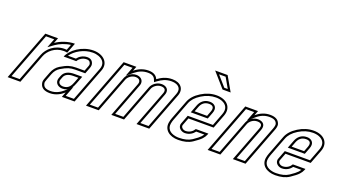

<svg xmlns="http://www.w3.org/2000/svg" viewBox="-55 -1190 3040 1701"><g transform="rotate(20 1464.5 -339.0)"><path d="M464.6 -384 502.1 -482C435.3 -482 367.5 -455.4 325.3 -425L344.8 -476H224.8L42.9 0H162.9L269.5 -279C290 -332.7 348.2 -388 432.4 -388C443.9 -388 455.3 -386.3 464.6 -384ZM451.9 -406.7C445.6 -407.5 439.1 -408 432.4 -408C338.8 -408 274 -346.7 250.8 -286.1L149.1 -20H72L238.6 -456H315.8L282.8 -369.8L337 -408.8C369.5 -432.1 421.7 -454.1 472.4 -460.2Z M572.4 -48 554.1 0H674.1L804.4 -341C835.4 -422.2 770.7 -482 678.3 -482C570.9 -482 473.1 -409.5 446.9 -341H565.6C578.7 -364.3 608.5 -388 647.3 -388C663.2 -388 673.9 -383.3 679.5 -374C690.9 -355 686.9 -347.5 679.4 -328L663.7 -287H583.7C558.7 -287 536.1 -283.8 515.7 -277.5C495.4 -271.2 470.9 -259.3 442.2 -242C413.5 -224.7 392.4 -198.3 378.9 -163L358.2 -109C351.1 -90.3 342.2 -70.7 349.4 -50C358.5 -12.7 389.3 6 441.8 6C498.5 6 542 -21.2 572.4 -48ZM588.9 -209H633.9L616.4 -163C603.5 -129.4 586.4 -90 532.2 -90C499 -90 479.3 -111.9 490.1 -140L499.2 -164C511 -194.9 541.3 -209 588.9 -209ZM559.2 -63C530.7 -37.9 491.7 -14 441.8 -14C393.8 -14 375.1 -28.8 368.9 -54.7L368.6 -55.7L368.3 -56.6C364.3 -68.3 369.1 -81.5 376.9 -101.9L397.5 -155.9C409.7 -187.8 427.9 -210 452.5 -224.9C480.3 -241.7 503.7 -252.8 521.7 -258.4C539.8 -264 560.4 -267 583.7 -267H677.5L698.1 -320.9C705.1 -339.1 711.7 -359.1 696.6 -384.3C686.1 -401.8 666.7 -408 647.3 -408C605.4 -408 572.8 -385.2 554.8 -361H480.1C516 -413.3 594.6 -462 678.3 -462C699.7 -462 719.1 -458.5 735.4 -452.3C782.4 -434.4 804.6 -397.5 785.7 -348.1L660.3 -20H583.1L620.1 -116.8ZM588.9 -229C538.1 -229 496.6 -213.1 480.6 -171.1L471.4 -147.1C468.7 -140.1 467.2 -132.8 467.1 -125.6C466.8 -90.3 498.6 -70 532.2 -70C599.7 -70 622.4 -122.7 635 -155.9L663 -229Z M1198.2 -482C1150.7 -482 1107 -465.7 1067 -433L1083.4 -476H963.4L781.5 0H901.5L1030.3 -337C1039.5 -361 1071.8 -389 1108.9 -389C1144.1 -389 1160.7 -367.5 1149.1 -337L1020.3 0H1140.3L1269.1 -337C1278.2 -361 1310.5 -389 1347.7 -389C1385.6 -389 1399 -369.5 1386.6 -337L1257.8 0H1377.8L1516.9 -364C1542.8 -431.9 1500 -482 1422 -482C1362.3 -482 1321.5 -459 1285.8 -433C1273.8 -463 1246 -482 1198.2 -482ZM1198.2 -462C1240.4 -462 1258.7 -446.8 1267.2 -425.6L1276.7 -401.7L1297.5 -416.8C1331.9 -441.9 1367.9 -462 1422 -462C1438.8 -462 1453.3 -459.4 1465 -454.9C1499.6 -441.8 1514.4 -413.6 1498.2 -371.1L1364 -20H1286.8L1405.2 -329.9C1408.8 -339.1 1410.9 -348.1 1411.1 -357.2C1411.6 -392 1381.4 -409 1347.7 -409C1300.9 -409 1262.6 -376 1250.4 -344.1L1126.5 -20H1049.3L1167.7 -329.9C1170.9 -338.2 1172.7 -346.6 1172.8 -354.9C1172.9 -389.6 1142.8 -409 1108.9 -409C1062.2 -409 1023.8 -376 1011.6 -344.1L887.8 -20H810.6L977.2 -456H1054.4L1021.5 -370L1079.7 -417.5C1116.6 -447.7 1155.5 -462 1198.2 -462Z M1686.2 -91C1661.8 -91 1637.9 -111.7 1646 -133L1673.2 -204H1910.7L1961.1 -336C1993.4 -420.6 1936.4 -482 1839.4 -482C1790.2 -482 1742.4 -467.5 1695.9 -438.5C1649.4 -409.5 1618.6 -375.3 1603.6 -336L1534.4 -155C1529.1 -141 1525.1 -126.8 1522.6 -112.5C1509.8 -41 1567.2 6 1651.7 6C1705 6 1748.4 -5.2 1782 -27.5C1815.5 -49.8 1839 -68.3 1852.6 -83C1866.1 -97.7 1875.6 -112.3 1881.2 -127L1885.4 -138H1766.7C1753.4 -114.3 1726.1 -91 1686.2 -91ZM1802.2 -388C1844.8 -388 1851.4 -362.8 1838.4 -329L1820.5 -282H1703L1720.9 -329C1733.6 -362.2 1757.7 -388 1802.2 -388ZM1869.6 -548H1945.9L1867.9 -684H1750.4ZM1686.2 -71C1729 -71 1760.1 -93.7 1777.7 -118H1854.4C1849.7 -110.5 1844.7 -104 1837.9 -96.6C1826.4 -84.1 1803.7 -66 1770.9 -44.1C1741.5 -24.6 1702.3 -14 1651.7 -14C1640.3 -14 1629.7 -14.9 1619.8 -16.7C1562.5 -26.8 1533.7 -60.9 1542.3 -109C1544.6 -122.1 1548.2 -135 1553.1 -147.9L1622.3 -328.9C1635.4 -363.1 1662.5 -394.1 1706.5 -421.5C1750.3 -448.8 1794.3 -462 1839.4 -462C1861.5 -462 1880.8 -458.5 1896.6 -452.5C1942.7 -434.9 1963.1 -397.1 1942.4 -343.1L1896.9 -224H1659.4L1627.4 -140.1C1625.4 -135 1624.4 -129.7 1624.4 -124.4C1624.4 -90.8 1658 -71 1686.2 -71ZM1802.2 -408C1748 -408 1716.8 -374.3 1702.3 -336.1L1673.9 -262H1834.2L1857.1 -321.9C1861.5 -333.3 1864.3 -344.6 1864.4 -356C1864.4 -387.9 1838.7 -408 1802.2 -408ZM1878.7 -568 1794.5 -664H1856.3L1911.4 -568Z M2433.9 -433C2422.2 -465.7 2392.2 -482 2343.9 -482C2296.4 -482 2252.7 -464.7 2212.7 -430L2230.3 -476H2110.3L1928.4 0H2048.4L2176.4 -335C2185.8 -359.5 2217.2 -388 2255.4 -388C2294.6 -388 2307.4 -370.3 2293.9 -335L2165.9 0H2285.9L2427.3 -370C2434.1 -387.8 2442.6 -413.8 2433.9 -433ZM2178.2 -373.5C2169.1 -363.9 2162 -353.3 2157.8 -342.1L2034.6 -20H1957.5L2124.1 -456H2201.3L2165.5 -362.5ZM2194.7 -387.8 2225.9 -414.9C2262.8 -446.9 2301.5 -462 2343.9 -462C2388 -462 2407.1 -448.6 2415.1 -426.3L2415.3 -425.5L2415.7 -424.8C2419.8 -415.6 2415.5 -395.2 2408.6 -377.1L2272.1 -20H2195L2312.6 -327.9C2316.6 -338.3 2319 -348.2 2319.1 -358.2C2319.4 -393.5 2288.1 -408 2255.4 -408C2232.2 -408 2211.1 -399.4 2194.7 -387.8Z M2601.2 -91C2576.8 -91 2552.9 -111.7 2561 -133L2588.2 -204H2825.7L2876.1 -336C2908.4 -420.6 2851.4 -482 2754.4 -482C2705.2 -482 2657.4 -467.5 2610.9 -438.5C2564.4 -409.5 2533.6 -375.3 2518.6 -336L2449.4 -155C2444.1 -141 2440.1 -126.8 2437.6 -112.5C2424.8 -41 2482.2 6 2566.7 6C2620 6 2663.4 -5.2 2697 -27.5C2730.5 -49.8 2754 -68.3 2767.6 -83C2781.1 -97.7 2790.6 -112.3 2796.2 -127L2800.4 -138H2681.7C2668.4 -114.3 2641.1 -91 2601.2 -91ZM2717.2 -388C2759.8 -388 2766.4 -362.8 2753.4 -329L2735.5 -282H2618L2635.9 -329C2648.6 -362.2 2672.7 -388 2717.2 -388ZM2601.2 -71C2644 -71 2675.1 -93.7 2692.7 -118H2769.4C2764.7 -110.5 2759.7 -104 2752.9 -96.6C2741.4 -84.1 2718.7 -66 2685.9 -44.1C2656.5 -24.6 2617.3 -14 2566.7 -14C2555.3 -14 2544.7 -14.9 2534.8 -16.7C2477.5 -26.8 2448.7 -60.9 2457.3 -109C2459.6 -122.1 2463.2 -135 2468.1 -147.9L2537.3 -328.9C2550.4 -363.1 2577.5 -394.1 2621.5 -421.5C2665.3 -448.8 2709.3 -462 2754.4 -462C2776.5 -462 2795.8 -458.5 2811.6 -452.5C2857.7 -434.9 2878.1 -397.1 2857.4 -343.1L2811.9 -224H2574.4L2542.4 -140.1C2540.4 -135 2539.4 -129.7 2539.4 -124.4C2539.4 -90.8 2573 -71 2601.2 -71ZM2717.2 -408C2663 -408 2631.8 -374.3 2617.3 -336.1L2588.9 -262H2749.2L2772.1 -321.9C2776.5 -333.3 2779.3 -344.6 2779.4 -356C2779.4 -387.9 2753.7 -408 2717.2 -408Z"/></g></svg>

Font: Din Kursivschrift
Style: BreitGhost
Weight: 400
Version: Version 1.089